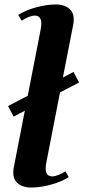

<svg xmlns="http://www.w3.org/2000/svg" viewBox="-20 -826 384 862"><path d="M41 -302.6 16.2 -350 310.2 -503 335 -455.6ZM41.4 -72 162.6 -693.8Q165.6 -708.9 165.6 -720Q165.6 -756 135.6 -756Q124.6 -756 108.1 -749.5Q91.6 -743 77 -733L62 -759Q94.4 -780 142 -793Q189.6 -806 231.2 -806Q252.4 -806 270.6 -799.1Q288.8 -792.2 299.9 -777.4Q311 -762.5 311 -738.8Q311 -734.1 310.7 -729.1Q310.4 -724 309.2 -718L188 -96.2Q185 -81.1 185 -70Q185 -34 215 -34Q226 -34 242.5 -40.5Q259 -47 273.6 -57L288.6 -31Q256.2 -10 208.6 3Q161 16 119.4 16Q98.6 16 80.2 9.1Q61.8 2.2 50.7 -12.6Q39.6 -27.5 39.6 -51.2Q39.6 -55.9 40 -61Q40.4 -66 41.4 -72Z"/></svg>

Font: Wittgenstein
Style: Italic
Weight: 400
Italic angle: -11°
Designer: Jörg Drees
Foundry: Jörg Drees
Version: Version 1.500